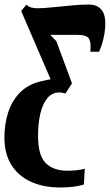

<svg xmlns="http://www.w3.org/2000/svg" viewBox="-54 -585 486 848"><path d="M211 243Q138 243 82.5 217.8Q27 192.5 -3.8 143.2Q-34.5 94 -34.5 22Q-34.5 -36.5 -18.2 -87.5Q-2 -138.5 32.5 -174.5Q67 -210.5 121.5 -224.5Q137.5 -228.5 149.5 -231Q161.5 -233.5 169.5 -235L39.5 -536.5L63 -565Q69.5 -556.5 82 -552.5Q94.5 -548.5 111.5 -548.5Q135.5 -548.5 175.8 -552.5Q216 -556.5 260 -560.8Q304 -565 337.5 -565Q381.5 -565 399.8 -533.8Q418 -502.5 407 -435Q402.5 -409 396.2 -389.8Q390 -370.5 383.5 -356.5H345Q349 -395 339.8 -413Q330.5 -431 287.5 -431Q266 -431 246 -431Q226 -431 207 -431Q188 -431 168 -431L195 -403L264 -216.5L234.5 -171.5Q229 -174 223 -175.2Q217 -176.5 206.5 -176.5Q176 -176.5 155.2 -151.5Q134.5 -126.5 124.2 -83.2Q114 -40 114 14.5Q114 101 147.5 134.8Q181 168.5 241.5 169Q263 169 283 167Q303 165 320.5 160L316.5 230Q294.5 236.5 270 239.8Q245.5 243 211 243Z"/></svg>

Font: Merriweather 24pt SemiCondensed Black
Style: Italic
Weight: 900
Width: 4
Italic angle: -7.8°
Designer: Eben Sorkin
Foundry: Eben Sorkin
Version: Version 2.101